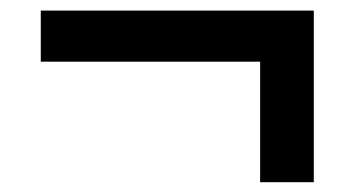

<svg xmlns="http://www.w3.org/2000/svg" viewBox="-20 -450 683 372"><path d="M484 -97V-330.5H59V-429.5H588V-97Z"/></svg>

Font: Encode Sans SC SemiCondensed SemiBold
Style: Regular
Weight: 600
Width: 4
Designer: Multiple Designers
Foundry: Impallari Type
Version: Version 3.002